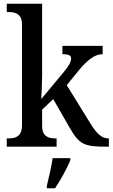

<svg xmlns="http://www.w3.org/2000/svg" viewBox="-20 -780 599 1021"><path d="M16 0H281V-44H276C240 -44 204 -52 204 -111V-197L263 -253L351 -100C402 -11 429 0 546 0H559V-44H556C518 -44 491 -74 458 -128L335 -327L395 -401C443 -460 483 -492 526 -492V-536H312V-492C343 -492 358 -486 358 -469C358 -454 350 -433 315 -392L199 -253C200 -257 204 -340 204 -375V-760H16V-716H25C61 -716 97 -707 97 -649V-115C97 -53 62 -44 25 -44H16ZM229 208V221H273C301 179 338 113 354 71V61H260C253 108 240 165 229 208Z"/></svg>

Font: Noto Serif Lao SemiCondensed Medium
Style: Regular
Weight: 500
Width: 4
Designer: Monotype Design Team
Foundry: Monotype Imaging Inc.
Version: Version 2.003